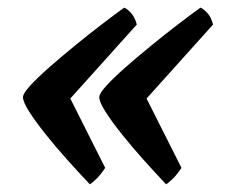

<svg xmlns="http://www.w3.org/2000/svg" viewBox="-20 -510 606 501"><path d="M214.5 -29Q186.5 -58.5 155.8 -92.8Q125 -127 98.8 -160Q72.5 -193 56.2 -218.5Q40 -244 40 -256.5Q40 -266 59 -286.8Q78 -307.5 109 -334.8Q140 -362 175.5 -391Q211 -420 245.2 -446.2Q279.5 -472.5 304 -490Q310.5 -488 321 -477.2Q331.5 -466.5 337 -446L137.5 -224L142 -295.5L254.5 -72Q241.5 -52.5 230.8 -42.5Q220 -32.5 214.5 -29ZM413.5 -29Q385.5 -58.5 354.8 -92.8Q324 -127 297.8 -160Q271.5 -193 255.2 -218.5Q239 -244 239 -256.5Q239 -266 258 -286.8Q277 -307.5 308 -334.8Q339 -362 374.5 -391Q410 -420 444.2 -446.2Q478.5 -472.5 503 -490Q509.5 -488 520 -477.2Q530.5 -466.5 536 -446L336.5 -224L341 -295.5L453.5 -72Q440.5 -52.5 429.8 -42.5Q419 -32.5 413.5 -29Z"/></svg>

Font: Texturina Medium
Style: Italic
Weight: 500
Italic angle: -11°
Designer: Guillermo Torres Carreño
Foundry: Omnibus-Type
Version: Version 1.002